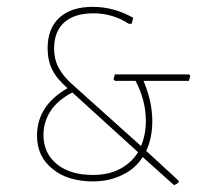

<svg xmlns="http://www.w3.org/2000/svg" viewBox="-20 -527 604 565"><path d="M88.9 -127.9Q88.9 -215.8 178.2 -267.1V-268.1Q147.5 -294.4 133.8 -321.8Q120.1 -349.1 120.1 -384.8Q120.1 -443.4 154.8 -475.1Q189.5 -506.8 252.9 -506.8Q314.9 -506.8 371.1 -475.1L372.1 -474.1L367.2 -457H358.9Q312 -487.8 254.9 -487.8Q198.7 -487.8 168.9 -460.9Q139.2 -434.1 139.2 -383.8Q139.2 -353 152.3 -328.1Q166 -301.8 194.8 -276.9L395 -97.2Q409.2 -131.3 409.2 -170.9Q409.2 -231.4 378.9 -289.1H318.8L314 -293L317.9 -308.1H536.1L540 -304.2L536.1 -289.1H402.8V-288.1Q416 -255.4 421.9 -228.5Q428.2 -198.2 428.2 -170.9Q428.2 -121.1 410.2 -83L505.9 4.9V7.8V8.8Q502 13.2 500.5 13.7Q495.1 16.6 494.1 17.1L493.2 18.1L490.2 16.1L399.9 -64.9Q378.9 -31.2 341.8 -13.2Q303.2 6.8 252.9 6.8Q218.3 6.8 188 -2Q157.7 -10.7 136.2 -28.8Q88.9 -64.9 88.9 -127.9ZM192.9 -254.9Q149.9 -232.4 129.4 -201.2Q107.9 -168.5 107.9 -129.9Q107.9 -76.2 147.5 -43.9Q186.5 -12.2 252.9 -12.2Q299.3 -12.2 332 -29.3Q366.7 -47.4 386.2 -79.1Z"/></svg>

Font: Datalegreya
Style: Dot
Weight: 700
Designer: Figs Lab
Foundry: Figs Lab
Version: Version 1.002;PS 001.002;hotconv 1.0.70;makeotf.lib2.5.58329